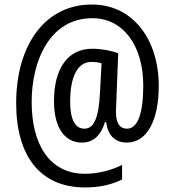

<svg xmlns="http://www.w3.org/2000/svg" viewBox="-20 -738 765 843"><path d="M677 -361C677 -565 563 -718 385 -718C182 -720 51 -545 51 -285C51 -49 160 85 353 85C418 85 469 73 516 50V-14C473 8 413 25 354 25C194 25 119 -108 119 -291C119 -473 200 -658 385 -658C518 -659 609 -541 609 -362C609 -239 584 -173 538 -173C509 -173 489 -192 489 -248C489 -258 490 -276 491 -297L499 -504C468 -516 425 -524 385 -524C278 -524 217 -438 217 -294C217 -180 262 -112 340 -112C391 -112 423 -144 441 -202H446C453 -147 482 -112 537 -112C627 -112 677 -212 677 -361ZM288 -292C288 -398 319 -466 381 -466C399 -466 414 -464 426 -460L419 -332C414 -225 394 -173 351 -173C311 -173 288 -211 288 -292Z"/></svg>

Font: Noto Sans Gurmukhi UI Condensed
Style: Regular
Weight: 400
Width: 3
Designer: Jelle Bosma - Monotype Design Team
Foundry: Monotype Imaging Inc.
Version: Version 2.004